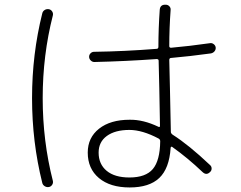

<svg xmlns="http://www.w3.org/2000/svg" viewBox="-20 -783 1040 828"><path d="M670.9 -173.8Q670.9 -181.6 664.1 -185.5Q593.8 -222.7 538.1 -222.7Q476.6 -222.7 440.9 -196.8Q405.3 -170.9 405.3 -125Q405.3 -75.2 439.9 -46.4Q474.6 -17.6 538.1 -17.6Q608.4 -17.6 639.2 -54.2Q669.9 -90.8 670.9 -173.8ZM663.1 -236.3Q669.9 -232.4 669.9 -241.2Q667 -394.5 667 -401.4Q666 -461.9 664.1 -521.5Q664.1 -528.3 655.3 -528.3Q519.5 -518.6 386.7 -515.6Q377.9 -515.6 371.1 -522.5Q364.3 -529.3 364.3 -538.1Q364.3 -546.9 370.6 -553.2Q377 -559.6 385.7 -559.6Q517.6 -561.5 654.3 -572.3Q663.1 -572.3 663.1 -581.1Q663.1 -658.2 668.9 -741.2Q670.9 -763.7 694.3 -762.7Q704.1 -762.7 710.4 -755.9Q716.8 -749 715.8 -740.2Q710 -660.2 710 -584Q710 -577.1 717.8 -577.1Q795.9 -584 884.8 -596.7Q893.6 -598.6 901.4 -592.8Q909.2 -586.9 910.2 -578.1Q911.1 -569.3 905.3 -562Q899.4 -554.7 889.6 -552.7Q796.9 -540 718.8 -533.2Q710 -533.2 710 -524.4Q711.9 -457 712.9 -400.4Q714.8 -336.9 716.8 -213.9Q716.8 -208 724.6 -202.1Q793.9 -158.2 885.7 -71.3Q892.6 -65.4 892.6 -56.2Q892.6 -46.9 885.7 -41Q870.1 -25.4 853.5 -41Q790 -101.6 722.7 -149.4Q720.7 -151.4 718.3 -149.9Q715.8 -148.4 715.8 -144.5Q710 -56.6 667 -15.6Q624 25.4 539.1 25.4Q455.1 25.4 406.7 -15.1Q358.4 -55.7 358.4 -125Q358.4 -189.5 407.2 -228Q456.1 -266.6 539.1 -266.6Q597.7 -267.6 663.1 -236.3ZM191.4 23.4Q181.6 25.4 172.9 20Q164.1 14.6 162.1 4.9Q118.2 -170.9 118.2 -359.9Q118.2 -548.8 162.1 -724.6Q164.1 -734.4 172.4 -739.7Q180.7 -745.1 191.4 -743.2Q200.2 -741.2 205.1 -733.4Q210 -725.6 208 -716.8Q164.1 -544.9 164.1 -359.9Q164.1 -174.8 208 -2.9Q210 5.9 205.1 13.7Q200.2 21.5 191.4 23.4Z"/></svg>

Font: Rounded Mgen+ 2m light
Style: Regular
Weight: 200
Designer: [Source Han Sans]
Ryoko NISHIZUKA  (kana & ideographs); Paul D. Hunt (Latin, Greek & Cyrillic); Wenlong ZHANG  (bopomofo
Version: Version 1.059.20150602